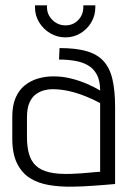

<svg xmlns="http://www.w3.org/2000/svg" viewBox="-20 -689 487 719"><path d="M337 -669H292V-662Q292 -634 273 -614Q254 -594 225 -594Q197 -594 176.5 -614Q156 -634 156 -662V-669H111V-662Q111 -631 126.5 -605.5Q142 -580 168 -564.5Q194 -549 225 -549Q256 -549 281.5 -564.5Q307 -580 322 -605.5Q337 -631 337 -662ZM355 -350Q332 -364 303.5 -376Q275 -388 244 -395.5Q213 -403 180 -403Q150 -403 122.5 -395Q95 -387 73 -369.5Q51 -352 38.5 -323Q26 -294 26 -252V-169Q26 -114 43.5 -78Q61 -42 91.5 -22.5Q122 -3 163.5 4Q205 11 253 10Q268 10 288.5 9Q309 8 330.5 6.5Q352 5 370.5 3.5Q389 2 400.5 1Q412 0 411 0V-288Q411 -350 401 -392.5Q391 -435 367.5 -460.5Q344 -486 304 -497.5Q264 -509 203 -509L201 -466Q231 -466 259 -461.5Q287 -457 308.5 -445Q330 -433 342.5 -410Q355 -387 355 -350ZM355 -303V-46Q355 -46 350.5 -45.5Q346 -45 337 -44.5Q328 -44 315 -42.5Q302 -41 285.5 -40Q269 -39 249 -38Q199 -36 166 -43.5Q133 -51 114.5 -68.5Q96 -86 88.5 -113Q81 -140 81 -176V-250Q81 -284 90.5 -305Q100 -326 115 -336.5Q130 -347 146 -351Q162 -355 175 -355Q207 -355 238 -348Q269 -341 299 -329Q329 -317 355 -303Z"/></svg>

Font: Advent Pro
Style: Regular
Weight: 400
Designer: VivaRado, Andreas Kalpakidis
Foundry: VivaRado, Andreas Kalpakidis
Version: Version 3.000